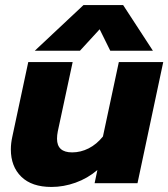

<svg xmlns="http://www.w3.org/2000/svg" viewBox="-20 -726 667 761"><path d="M311 -706H468L586 -525H417L375 -610L297 -525H118ZM23 -134Q23 -158 29 -185L92 -480H268L209 -205Q206 -190 206 -176Q206 -122 266 -122Q300 -122 331.5 -138Q363 -154 388 -185L451 -480H627L525 0H355L366 -52Q327 -19 279.5 -2Q232 15 184 15Q106 15 64.5 -25.5Q23 -66 23 -134Z"/></svg>

Font: Prompt Bold
Style: Bold Italic
Weight: 700
Italic angle: -12°
Designer: Katatrad Team
Foundry: CadsonDemak
Version: Version 1.000